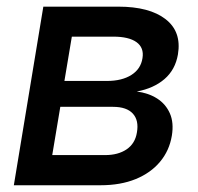

<svg xmlns="http://www.w3.org/2000/svg" viewBox="-20 -549 587 569"><path d="M21 0 108.4 -529.3H330.6Q422.9 -529.3 470.7 -492.2Q518.6 -455.1 507.3 -387.7Q499.5 -342.3 467.5 -314.7Q435.5 -287.1 385.3 -277.8Q419.9 -273.4 445.6 -257.1Q471.2 -240.7 483.4 -213.1Q495.6 -185.5 489.3 -147Q481.9 -102.5 454.3 -69.6Q426.8 -36.6 382.1 -18.3Q337.4 0 277.8 0ZM134.8 -89.4H291.5Q330.1 -89.4 355.2 -106.4Q380.4 -123.5 385.7 -156.2Q392.1 -191.9 373.8 -212.2Q355.5 -232.4 314.9 -232.4H158.7ZM170.9 -309.1H296.9Q341.3 -309.1 369.4 -326.9Q397.5 -344.7 402.3 -377Q407.2 -407.7 384.5 -424.1Q361.8 -440.4 315.9 -440.4H192.9Z"/></svg>

Font: Inter 24pt Medium
Style: Italic
Weight: 500
Italic angle: -9.3988°
Designer: Rasmus Andersson
Foundry: rsms
Version: Version 4.001;git-66647c0bb